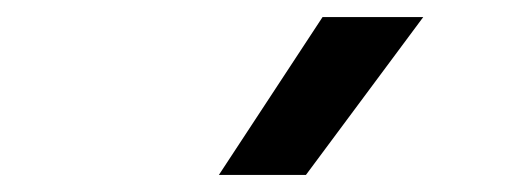

<svg xmlns="http://www.w3.org/2000/svg" viewBox="-20 -828 615 225"><path d="M236.5 -623 358 -808H476L338.5 -623Z"/></svg>

Font: Encode Sans Semi Expanded Medium
Style: Regular
Weight: 500
Width: 6
Designer: Multiple Designers
Foundry: Impallari Type
Version: Version 2.000